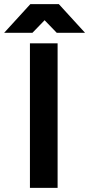

<svg xmlns="http://www.w3.org/2000/svg" viewBox="-72 -910 432 930"><path d="M-52 -751H85L144 -812L203 -751H340L213 -890H75ZM73 0H207V-700H73Z"/></svg>

Font: Unageo
Style: Bold
Weight: 700
Designer: Richard Sepsi
Foundry: Richard Sepsi
Version: Version 2.000